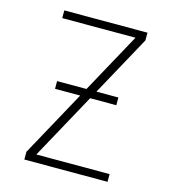

<svg xmlns="http://www.w3.org/2000/svg" viewBox="-109 -825 819 914"><g transform="rotate(15 300.0 -367.5)"><path d="M95 0V-38L456 -697H95V-735H505V-697L144 -38H505V0ZM149 -363V-401H451V-363Z"/></g></svg>

Font: Zed Sans Extralight Extended
Style: Regular
Weight: 200
Width: 7
Designer: Belleve Invis
Foundry: Belleve Invis
Version: Version 1.0.0; ttfautohint (v1.8.4)